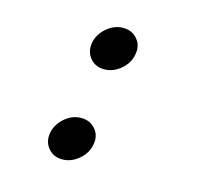

<svg xmlns="http://www.w3.org/2000/svg" viewBox="-84 -623 768 726"><g transform="rotate(15 300.0 -260.0)"><path d="M148 -75Q155 -110 184 -135Q213 -160 248 -160Q283 -160 304 -135Q325 -110 318 -75Q312 -40 282.5 -15Q253 10 218 10Q183 10 162.5 -15Q142 -40 148 -75ZM213 -445Q220 -480 249 -505Q278 -530 313 -530Q348 -530 369 -505Q390 -480 383 -445Q377 -410 347.5 -385Q318 -360 283 -360Q248 -360 227.5 -385Q207 -410 213 -445Z"/></g></svg>

Font: Maple Mono
Style: Italic
Weight: 400
Italic angle: -10°
Monospace: yes
Designer: subframe7536
Version: Version 7.300